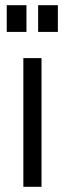

<svg xmlns="http://www.w3.org/2000/svg" viewBox="-20 -720 250 740"><path d="M70 0V-496H140V0ZM127 -597V-700H203V-597ZM6 -597V-700H82V-597Z"/></svg>

Font: Host Grotesk Light Light
Style: Regular
Weight: 300
Version: Version 1.003